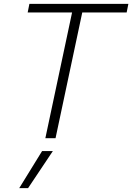

<svg xmlns="http://www.w3.org/2000/svg" viewBox="-20 -719 688 999"><path d="M355 -654H124L133 -699H648L639 -654H408L269 0H216ZM199 67H255L126 260H80Z"/></svg>

Font: Prompt ExtraLight
Style: Italic
Weight: 275
Italic angle: -12°
Designer: Katatrad Team
Foundry: CadsonDemak
Version: Version 1.000